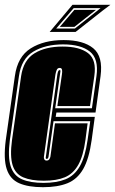

<svg xmlns="http://www.w3.org/2000/svg" viewBox="-27 -768 480 800"><path d="M152 12Q91 12 53 -4.5Q15 -21 1 -63.5Q-13 -106 -3 -184L35 -451Q46 -532 101 -566.5Q156 -601 238 -601Q320 -601 361.5 -567Q403 -533 392 -451L371 -299H208L205 -281H368L355 -185Q344 -106 319.5 -63.5Q295 -21 254 -4.5Q213 12 152 12ZM154 -6Q209 -6 246 -21Q283 -36 305.5 -75Q328 -114 338 -185L349 -263H196L175 -114Q173 -106 168 -106Q162 -106 164 -114L212 -458Q215 -476 221 -476Q225 -476 225 -472.5Q225 -469 223 -458L203 -317H356L375 -451Q385 -523 347.5 -553Q310 -583 236 -583Q162 -583 112 -553Q62 -523 52 -451L14 -184Q5 -114 17.5 -75Q30 -36 64.5 -21Q99 -6 154 -6ZM156 -15Q103 -15 70 -29Q37 -43 25.5 -80Q14 -117 23 -184L61 -451Q71 -518 117 -546Q163 -574 234 -574Q304 -574 340 -546.5Q376 -519 366 -451L348 -326H212L231 -458Q233 -469 231.5 -477Q230 -485 222 -485Q213 -485 209.5 -477Q206 -469 204 -458L156 -115Q155 -110 157.5 -104.5Q160 -99 167 -99Q175 -99 178.5 -104.5Q182 -110 183 -115L202 -254H338L329 -185Q320 -118 299 -81Q278 -44 243.5 -29.5Q209 -15 156 -15ZM180 -635 275 -748H433L401 -724L288 -635ZM207 -649H285L392 -734H280ZM222 -656 283 -727H373L283 -656Z"/></svg>

Font: Alumni Sans Collegiate One SC
Style: Italic
Weight: 400
Italic angle: -8°
Designer: Robert E. Leuschke
Foundry: Robert E. Leuschke
Version: Version 1.100